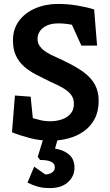

<svg xmlns="http://www.w3.org/2000/svg" viewBox="-20 -712 562 977"><path d="M239 4Q183 4 131.5 -9.5Q80 -23 41 -39L56 -226L136 -220L147 -111Q161 -107 184 -101Q207 -95 234 -95Q266 -95 293.5 -104Q321 -113 338.5 -132.5Q356 -152 356 -183Q356 -210 343 -228Q330 -246 304 -262Q278 -278 236 -296Q197 -315 162.5 -333Q128 -351 102 -374Q76 -397 61 -429Q46 -461 46 -507Q46 -564 76.5 -605.5Q107 -647 159.5 -669.5Q212 -692 275 -692Q325 -692 372.5 -684Q420 -676 459 -664L474 -480H394L346 -586Q332 -589 313 -591Q294 -593 277 -593Q243 -593 219.5 -582.5Q196 -572 183.5 -554Q171 -536 171 -514Q171 -492 184 -475Q197 -458 218.5 -445Q240 -432 264.5 -421.5Q289 -411 312 -399Q371 -371 408.5 -342.5Q446 -314 464 -279.5Q482 -245 482 -199Q482 -145 461.5 -106.5Q441 -68 406 -43.5Q371 -19 327 -7.5Q283 4 239 4ZM233 245Q197 245 170 237Q143 229 120 217L154 136L211 176Q216 176 227.5 173.5Q239 171 249 162.5Q259 154 259 138Q259 102 184 102L172 86L200 -5H274L260 44Q304 51 331.5 74.5Q359 98 359 142Q359 184 326.5 214.5Q294 245 233 245Z"/></svg>

Font: Kreon SemiBold
Style: Regular
Weight: 600
Designer: Julia Petretta
Foundry: Julia Petretta and Eli Heuer
Version: Version 2.002